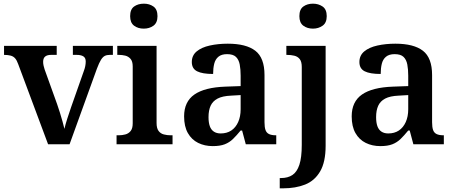

<svg xmlns="http://www.w3.org/2000/svg" viewBox="-20 -786 2474 1046"><path d="M79 -437Q72 -457 62.5 -468Q53 -479 38 -483Q23 -487 2 -487V-536H289V-487H258Q237 -487 226 -478Q215 -469 215 -449Q215 -439 217.5 -428Q220 -417 223 -408L291 -219Q299 -197 306.5 -172Q314 -147 320.5 -124.5Q327 -102 331 -84Q336 -107 347 -141Q358 -175 367 -201L437 -400Q442 -413 444.5 -426Q447 -439 447 -451Q447 -471 434 -479Q421 -487 398 -487H377V-536H595V-487H578Q562 -487 551 -481.5Q540 -476 530 -460Q520 -444 508 -412L359 0H242Z M615 0V-49H628Q645 -49 662.5 -53.5Q680 -58 691.5 -72Q703 -86 703 -114V-424Q703 -452 691 -465.5Q679 -479 662 -483Q645 -487 628 -487H619V-536H833V-116Q833 -87 844 -72.5Q855 -58 873 -53.5Q891 -49 908 -49H920V0ZM763 -630Q732 -630 710.5 -646Q689 -662 689 -698Q689 -735 710.5 -750.5Q732 -766 764 -766Q794 -766 816 -750.5Q838 -735 838 -698Q838 -662 816 -646Q794 -630 763 -630Z M1139 10Q1095 10 1059.5 -7.5Q1024 -25 1003.5 -61Q983 -97 983 -152Q983 -232 1039 -271Q1095 -310 1208 -314L1291 -317V-374Q1291 -408 1286 -434.5Q1281 -461 1265.5 -476Q1250 -491 1217 -491Q1187 -491 1170 -477Q1153 -463 1147 -438.5Q1141 -414 1141 -383Q1083 -383 1054 -397.5Q1025 -412 1025 -448Q1025 -484 1051.5 -506Q1078 -528 1123 -538Q1168 -548 1221 -548Q1321 -548 1371 -509.5Q1421 -471 1421 -377V-120Q1421 -93 1426.5 -77.5Q1432 -62 1446 -55.5Q1460 -49 1482 -49H1485V0H1319L1299 -75H1291Q1269 -48 1249.5 -29Q1230 -10 1204.5 0Q1179 10 1139 10ZM1182 -59Q1216 -59 1240 -75Q1264 -91 1277.5 -121Q1291 -151 1291 -191V-268L1239 -265Q1192 -263 1165.5 -249Q1139 -235 1127.5 -210Q1116 -185 1116 -148Q1116 -118 1123 -98.5Q1130 -79 1145 -69Q1160 -59 1182 -59Z M1504 240V184H1511Q1548 184 1573 167.5Q1598 151 1611 111.5Q1624 72 1624 3V-421Q1624 -450 1613 -464Q1602 -478 1583.5 -482.5Q1565 -487 1543 -487H1540V-536H1754V8Q1754 97 1724 148Q1694 199 1642 219.5Q1590 240 1523 240ZM1685 -630Q1654 -630 1632.5 -646Q1611 -662 1611 -698Q1611 -735 1632.5 -750.5Q1654 -766 1685 -766Q1715 -766 1737.5 -750.5Q1760 -735 1760 -698Q1760 -662 1737.5 -646Q1715 -630 1685 -630Z M2052 10Q2008 10 1972.5 -7.5Q1937 -25 1916.5 -61Q1896 -97 1896 -152Q1896 -232 1952 -271Q2008 -310 2121 -314L2204 -317V-374Q2204 -408 2199 -434.5Q2194 -461 2178.5 -476Q2163 -491 2130 -491Q2100 -491 2083 -477Q2066 -463 2060 -438.5Q2054 -414 2054 -383Q1996 -383 1967 -397.5Q1938 -412 1938 -448Q1938 -484 1964.5 -506Q1991 -528 2036 -538Q2081 -548 2134 -548Q2234 -548 2284 -509.5Q2334 -471 2334 -377V-120Q2334 -93 2339.5 -77.5Q2345 -62 2359 -55.5Q2373 -49 2395 -49H2398V0H2232L2212 -75H2204Q2182 -48 2162.5 -29Q2143 -10 2117.5 0Q2092 10 2052 10ZM2095 -59Q2129 -59 2153 -75Q2177 -91 2190.5 -121Q2204 -151 2204 -191V-268L2152 -265Q2105 -263 2078.5 -249Q2052 -235 2040.5 -210Q2029 -185 2029 -148Q2029 -118 2036 -98.5Q2043 -79 2058 -69Q2073 -59 2095 -59Z"/></svg>

Font: Noto Serif Armenian SemiBold
Style: Regular
Weight: 600
Version: Version 2.007